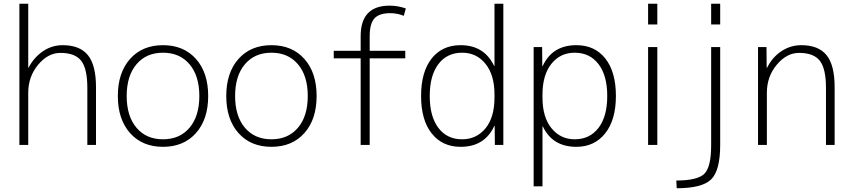

<svg xmlns="http://www.w3.org/2000/svg" viewBox="-20 -770 4527 1020"><path d="M130 -750V-411H132Q161 -466 208.5 -498Q256 -530 313 -530Q404 -530 447 -477Q490 -424 490 -307V0H444V-303Q444 -405 411.5 -447Q379 -489 301 -489Q235 -489 182.5 -426Q130 -363 130 -277V0H83V-750Z M987 -428.5Q935 -490 846 -490Q757 -490 705 -428.5Q653 -367 653 -260Q653 -153 705 -91.5Q757 -30 846 -30Q935 -30 987 -91.5Q1039 -153 1039 -260Q1039 -367 987 -428.5ZM1021 -63Q956 10 846 10Q736 10 671 -63Q606 -136 606 -260Q606 -384 671 -457Q736 -530 846 -530Q956 -530 1021 -457Q1086 -384 1086 -260Q1086 -136 1021 -63Z M1563 -428.5Q1511 -490 1422 -490Q1333 -490 1281 -428.5Q1229 -367 1229 -260Q1229 -153 1281 -91.5Q1333 -30 1422 -30Q1511 -30 1563 -91.5Q1615 -153 1615 -260Q1615 -367 1563 -428.5ZM1597 -63Q1532 10 1422 10Q1312 10 1247 -63Q1182 -136 1182 -260Q1182 -384 1247 -457Q1312 -530 1422 -530Q1532 -530 1597 -457Q1662 -384 1662 -260Q1662 -136 1597 -63Z M1753 -500H1896V-578Q1896 -740 2050 -740Q2094 -740 2136 -725L2125 -686Q2091 -700 2053 -700Q1994 -700 1969 -672Q1944 -644 1944 -578V-500H2133V-460H1944V0H1896V-460H1753Z M2435 -30Q2511 -30 2559 -88Q2607 -146 2607 -252V-268Q2607 -371 2559.5 -430.5Q2512 -490 2435 -490Q2355 -490 2309 -429.5Q2263 -369 2263 -260Q2263 -151 2309 -90.5Q2355 -30 2435 -30ZM2427 -530Q2552 -530 2605 -420H2607V-750H2654V0H2609L2608 -101H2606Q2555 10 2427 10Q2330 10 2273.5 -61Q2217 -132 2217 -260Q2217 -388 2273 -459Q2329 -530 2427 -530Z M3042 10Q2915 10 2864 -98H2862V220H2815V-520H2860L2861 -419H2863Q2914 -530 3042 -530Q3140 -530 3196 -459Q3252 -388 3252 -260Q3252 -133 3195 -61.5Q3138 10 3042 10ZM3033 -490Q2956 -490 2909 -430.5Q2862 -371 2862 -268V-252Q2862 -147 2910 -88.5Q2958 -30 3033 -30Q3113 -30 3159.5 -90.5Q3206 -151 3206 -260Q3206 -369 3159.5 -429.5Q3113 -490 3033 -490Z M3423 -640V-750H3472V-640ZM3423 0V-520H3472V0Z M3806 -520V0Q3806 135 3758.5 182.5Q3711 230 3575 230L3573 189Q3686 189 3722 153Q3758 117 3758 2V-520ZM3758 -640V-750H3806V-640Z M4225 -489Q4159 -489 4106.5 -426Q4054 -363 4054 -277V0H4007V-520H4052L4053 -410H4055Q4082 -465 4130.5 -497.5Q4179 -530 4237 -530Q4328 -530 4371 -477Q4414 -424 4414 -307V0H4368V-303Q4368 -405 4335.5 -447Q4303 -489 4225 -489Z"/></svg>

Font: Mplus 1p Light
Style: Regular
Weight: 300
Version: Version 1.061